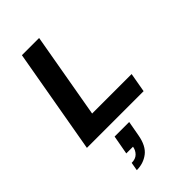

<svg xmlns="http://www.w3.org/2000/svg" viewBox="-296 -777 1182 1182"><g transform="rotate(-45 295.5 -185.5)"><path d="M30.1 0 150.6 -686.4H300.4L202.3 -126.7H546.1L523.7 0ZM150.3 314.3 159.7 260.3Q193.5 260.3 212.4 241.7Q231.3 223 235.9 195.6H177.4L199.9 71.4H326.8L309.2 169.3Q295.5 247.8 252 281.1Q208.5 314.3 150.3 314.3Z"/></g></svg>

Font: Archivo Variable SemiBold
Style: Italic
Weight: 600
Italic angle: -10°
Designer: Hector Gatti
Foundry: Omnibus-Type
Version: Version 2.001